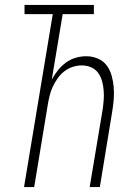

<svg xmlns="http://www.w3.org/2000/svg" viewBox="-20 -755 540 775"><path d="M77 0 193 -698H79V-735H359V-698H233L189 -434Q200 -454 214 -471.5Q228 -489 246.5 -502.5Q265 -516 286 -522Q307 -528 328 -528Q353 -528 375 -518.5Q397 -509 410.5 -491Q424 -473 430.5 -450Q437 -427 439 -403Q441 -379 439 -354Q437 -329 433 -305L383 0H342L394 -311Q397 -331 398.5 -350.5Q400 -370 398.5 -389.5Q397 -409 392 -427.5Q387 -446 376 -461Q365 -476 347.5 -483.5Q330 -491 310 -491Q292 -491 273.5 -485Q255 -479 239.5 -467Q224 -455 212.5 -438.5Q201 -422 193 -405Q185 -388 180.5 -369.5Q176 -351 173 -333L118 0Z"/></svg>

Font: Iosevka SS04 XLt Obl
Style: Regular
Weight: 200
Italic angle: -9°
Monospace: yes
Designer: Belleve Invis
Foundry: Belleve Invis
Version: Version 19.0.0; ttfautohint (v1.8.4)